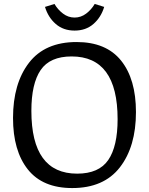

<svg xmlns="http://www.w3.org/2000/svg" viewBox="-20 -943 754 973"><path d="M46 -345Q46 -520 127 -625Q208 -730 368 -730Q518 -730 593.5 -636Q669 -542 669 -375Q669 -200 587.5 -95Q506 10 346 10Q196 10 121 -84.5Q46 -179 46 -345ZM576 -339Q576 -657 343 -657Q233 -657 186 -588Q139 -519 139 -381Q139 -63 371 -63Q481 -63 528.5 -132Q576 -201 576 -339ZM208 -908 256 -923Q273 -894 299.5 -874Q326 -854 358 -854Q390 -854 416.5 -874Q443 -894 460 -923L508 -908Q492 -855 453.5 -821.5Q415 -788 358 -788Q301 -788 262.5 -821.5Q224 -855 208 -908Z"/></svg>

Font: Enriqueta
Style: Regular
Weight: 400
Designer: Viviana Monsalve, Gustavo Ibarra
Foundry: 72Puntos
Version: Version 2.000